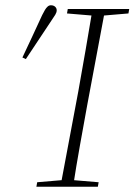

<svg xmlns="http://www.w3.org/2000/svg" viewBox="-20 -708 510 728"><path d="M65 -490Q84 -531 103 -571Q122 -611 140 -651Q146 -663 150.5 -670.5Q155 -678 160.5 -683Q166 -688 173 -688Q183 -688 189 -682.5Q195 -677 195 -669Q195 -661 189.5 -652Q184 -643 171 -624Q148 -589 124.5 -554Q101 -519 78 -484ZM118 0 121 -17 227 -26H246L354 -17L351 0ZM209 0 277 -362Q291 -440 304.5 -518Q318 -596 331 -674H379L311 -311Q297 -234 283 -156Q269 -78 257 0ZM234 -657 237 -674H470L467 -657L361 -648H341Z"/></svg>

Font: Source Serif 4 48pt Light
Style: Italic
Weight: 300
Italic angle: -12°
Designer: Frank Grießhammer
Foundry: Adobe Systems Incorporated
Version: Version 4.004;hotconv 1.0.116;makeotfexe 2.5.65601